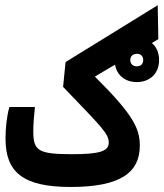

<svg xmlns="http://www.w3.org/2000/svg" viewBox="-20 -725 641 749"><path d="M255.9 4.4C451.2 4.4 525.4 -52.7 525.4 -156.7C525.4 -224.1 499.5 -277.8 350.1 -426.3L428.7 -472.7C436 -430.7 468.8 -404.8 513.7 -404.8C563 -404.8 600.6 -436.5 600.6 -490.7C600.6 -520 589.8 -543 572.3 -557.1L597.7 -572.3L595.2 -704.6L235.8 -482.9L226.1 -386.2C374 -231.4 404.3 -204.6 404.3 -168.5C404.3 -134.8 367.7 -123.5 261.2 -123.5C128.4 -123.5 109.9 -137.2 109.9 -212.9C109.9 -238.8 112.3 -271.5 116.2 -307.6H16.6C5.9 -269 1.5 -224.6 1.5 -184.6C1.5 -53.7 68.4 4.4 255.9 4.4ZM513.7 -466.3C500 -466.3 488.3 -474.1 488.3 -490.7C488.3 -505.9 499 -515.1 514.2 -515.1C528.8 -515.1 538.6 -506.3 538.6 -490.7C538.6 -475.1 528.8 -466.3 513.7 -466.3Z"/></svg>

Font: Cascadia Code PL SemiBold
Style: Regular
Weight: 600
Monospace: yes
Designer: Aaron Bell
Foundry: Saja Typeworks
Version: Version 2404.023